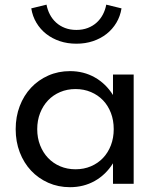

<svg xmlns="http://www.w3.org/2000/svg" viewBox="-20 -783 669 818"><path d="M46.8 -232.7Q46.8 -285.9 64.1 -331.1Q81.4 -376.4 112.3 -409.3Q143.2 -442.3 185.7 -461.1Q228.2 -480 278.2 -480Q336.4 -480 383.6 -453.4Q430.9 -426.8 461.4 -378.2V-465.5H549.5V0H461.4V-87.3Q430.9 -38.6 383.6 -12Q336.4 14.5 278.2 14.5Q228.2 14.5 185.7 -4.3Q143.2 -23.2 112.3 -56.1Q81.4 -89.1 64.1 -134.3Q46.8 -179.5 46.8 -232.7ZM138.6 -232.7Q138.6 -195.5 150.9 -164.1Q163.2 -132.7 184.8 -110Q206.4 -87.3 236.4 -74.5Q266.4 -61.8 301.8 -61.8Q337.3 -61.8 367.3 -74.5Q397.3 -87.3 418.9 -110Q440.5 -132.7 452.5 -164.1Q464.5 -195.5 464.5 -232.7Q464.5 -270.5 452.5 -301.8Q440.5 -333.2 418.9 -355.7Q397.3 -378.2 367.3 -390.9Q337.3 -403.6 301.8 -403.6Q266.4 -403.6 236.4 -390.9Q206.4 -378.2 184.8 -355.5Q163.2 -332.7 150.9 -301.4Q138.6 -270 138.6 -232.7ZM305.5 -596.8Q267.3 -596.8 234.8 -607.7Q202.3 -618.6 177 -638.4Q151.8 -658.2 135.2 -685.9Q118.6 -713.6 113.2 -747.3L178.2 -763.2Q182.3 -740.9 192.5 -721.4Q202.7 -701.8 218.9 -687Q235 -672.3 256.8 -663.9Q278.6 -655.5 305.5 -655.5Q332.3 -655.5 354.1 -663.9Q375.9 -672.3 392 -687Q408.2 -701.8 418.4 -721.4Q428.6 -740.9 432.7 -763.2L497.7 -747.3Q492.3 -713.6 475.7 -685.9Q459.1 -658.2 433.9 -638.4Q408.6 -618.6 376.1 -607.7Q343.6 -596.8 305.5 -596.8Z"/></svg>

Font: Spartan Med
Style: Regular
Weight: 500
Designer: Matt Bailey, Mirko Velimirovic
Foundry: Matt Bailey
Version: Version 1.005